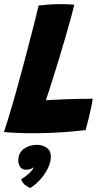

<svg xmlns="http://www.w3.org/2000/svg" viewBox="-33 -670 534 957"><path d="M-13.1 -11.9Q-3.9 -39.4 10.5 -86.8Q24.9 -134.1 41.8 -193.2Q58.8 -252.2 75.5 -315.4Q92.2 -378.5 108.6 -440.9Q125 -503.2 138.4 -556.1Q151.8 -608.9 159.4 -642.5Q174.2 -644.5 206 -647Q237.8 -649.5 271.1 -649.5Q287.2 -649.5 308.7 -648.6Q330.1 -647.6 337.4 -646Q331.4 -620 320.3 -580Q309.2 -540 294.9 -490.4Q280.5 -440.9 264 -385.8Q247.5 -330.6 229.6 -274.8Q220.5 -245.4 211.8 -218.8Q203.1 -192.2 195.4 -170.4Q235.2 -172.8 273.9 -174.4Q312.6 -176.1 351.3 -177Q390 -177.9 429.1 -177.9Q427.9 -165 422 -136.9Q416.1 -108.8 408.3 -77Q400.5 -45.2 393.9 -21.9Q331.9 -14.1 269.8 -10.3Q207.6 -6.5 152.6 -6Q107 -5.5 63.4 -7.2Q19.9 -8.9 -13.1 -11.9ZM117 267.5Q111.6 265.1 95.2 254.3Q78.9 243.5 72.6 222.9Q82.4 218 96.1 207.4Q109.8 196.8 120.8 185.1Q131.8 173.5 132.9 166.6Q133.6 164.5 133.5 163.1Q128.8 168.5 119.9 172.2Q111 176 97.1 176Q77.4 176 67.8 162.4Q58.1 148.8 58.1 130Q58.1 92.5 85.6 72.2Q113 51.9 151.8 51.9Q178.9 51.9 199.8 66.4Q220.6 81 220.6 110.5Q220.6 138.1 205.8 168.4Q191 198.8 167.4 225Q143.9 251.2 117 267.5Z"/></svg>

Font: Grandstander Thin
Style: Italic
Weight: 100
Italic angle: -15°
Designer: Tyler Finck
Foundry: Etcetera Type Co
Version: Version 1.200